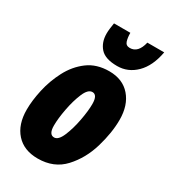

<svg xmlns="http://www.w3.org/2000/svg" viewBox="-194 -883 872 987"><g transform="rotate(30 241.5 -389.0)"><path d="M192 10Q288 10 346.5 -53.5Q405 -117 431.5 -206.5Q458 -296 458 -373Q458 -459 413 -511Q368 -563 288 -563Q213 -563 161.5 -524.5Q110 -486 78.5 -425.5Q47 -365 32.5 -299.5Q18 -234 18 -180Q18 -92 64 -41Q110 10 192 10ZM211 -126Q180 -126 180 -179Q180 -220 191 -278.5Q202 -337 221 -382Q240 -427 266 -427Q296 -427 296 -373Q296 -333 285 -274.5Q274 -216 255 -171Q236 -126 211 -126ZM308 -606Q372 -606 419.5 -653Q467 -700 483 -788H383Q367 -719 318 -719Q295 -719 288.5 -739Q282 -759 282 -788H185Q182 -770 180 -754Q178 -738 178 -724Q178 -672 207.5 -639Q237 -606 308 -606Z"/></g></svg>

Font: Noto Sans Display Condensed Black
Style: Italic
Weight: 900
Width: 3
Italic angle: -192°
Designer: Monotype Design Team
Foundry: Monotype Imaging Inc.
Version: Version 1.900